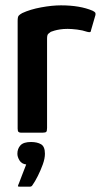

<svg xmlns="http://www.w3.org/2000/svg" viewBox="-20 -496 377 718"><path d="M208 -476Q279 -476 326 -456Q334 -452 336 -449Q338 -446 337 -440L321 -385Q320 -377 317 -376Q314 -375 306 -377Q289 -383 268 -385.5Q247 -388 233 -388Q217 -388 204.5 -386Q192 -384 183.5 -381.5Q175 -379 170 -377Q166 -374 161 -370Q156 -366 156 -352V-18Q156 -6 153 -3Q150 0 141 0H57Q53 0 49.5 -2.5Q46 -5 46 -15V-418Q46 -433 50 -437.5Q54 -442 63 -447Q93 -461 134 -468.5Q175 -476 208 -476ZM148 79Q148 97 140 119Q132 141 121.5 162Q111 183 101 197Q98 202 92 202Q83 202 72.5 202Q62 202 53 202Q47 202 47 200Q47 198 51 189Q56 177 64 155Q72 133 78 119Q61 117 53 104Q45 91 45 79Q45 60 56.5 47.5Q68 35 96 35Q119 35 133.5 43.5Q148 52 148 79Z"/></svg>

Font: Glory Thin SemiBold
Style: Regular
Weight: 600
Version: Version 1.011